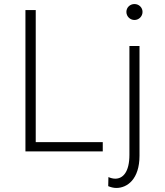

<svg xmlns="http://www.w3.org/2000/svg" viewBox="-20 -750 817 951"><path d="M106 0H489V-46H157V-700H106ZM517 127 516 172C528 177 542 181 556 181C610 181 671 138 671 21V-522H621V17C621 102 589 135 551 135C540 135 528 132 517 127ZM646 -651C668 -651 686 -669 686 -691C686 -713 668 -730 646 -730C624 -730 606 -713 606 -691C606 -669 624 -651 646 -651Z"/></svg>

Font: Chess Sans Light
Style: Regular
Weight: 300
Designer: Wolf Bōese
Foundry: Wolf Bōese
Version: Version 7.223;Glyphs 3.3 (3306)